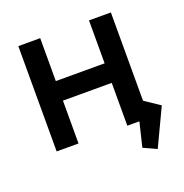

<svg xmlns="http://www.w3.org/2000/svg" viewBox="-119 -616 836 870"><g transform="rotate(-20 298.5 -181.0)"><path d="M61.5 -507.8H167V-300.8H402.3V-507.8H507.8V-82L580.6 -33.2L495.6 146.5L432.1 117.2L460.4 0H402.3V-206.5H167V0H61.5Z"/></g></svg>

Font: Giphurs Medium
Style: Regular
Weight: 500
Version: Version 0.920; ttfautohint (v1.8.4.7-5d5b)